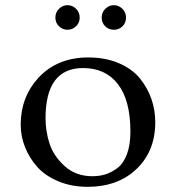

<svg xmlns="http://www.w3.org/2000/svg" viewBox="-20 -712 680 742"><path d="M208 -610.5Q194 -624 194 -644Q194 -664 208 -678Q222 -692 241 -692Q260 -692 274 -678Q288 -664 288 -644Q288 -624 274 -610.5Q260 -597 241 -597Q222 -597 208 -610.5ZM386.5 -610.5Q373 -624 373 -644Q373 -664 387 -678Q401 -692 420 -692Q439 -692 453 -678Q467 -664 467 -644Q467 -624 453.5 -610.5Q440 -597 420 -597Q400 -597 386.5 -610.5ZM60 -230Q60 -337 129 -412Q202 -490 321 -490Q388 -490 440 -467.5Q492 -445 521.5 -408Q551 -371 565.5 -328.5Q580 -286 580 -240Q580 -122 500 -52Q430 10 319 10Q256 10 205 -11.5Q154 -33 123.5 -67.5Q93 -102 76.5 -144Q60 -186 60 -230ZM301 -449Q156 -449 156 -255Q156 -205 171.5 -157Q187 -109 230 -70Q273 -31 337 -31Q364 -31 387 -38Q410 -45 433.5 -62.5Q457 -80 470.5 -116Q484 -152 484 -203Q484 -324 436 -386.5Q388 -449 301 -449Z"/></svg>

Font: Linux Libertine Mono O
Style: Mono
Weight: 400
Designer: Philipp H. Poll
Foundry: Philipp H. Poll
Version: Version 5.1.7